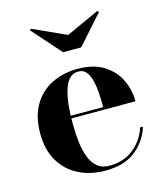

<svg xmlns="http://www.w3.org/2000/svg" viewBox="-107 -782 747 873"><g transform="rotate(-15 266.0 -345.5)"><path d="M282 10Q212 10 156.8 -17.8Q101.5 -45.5 69.8 -99Q38 -152.5 38 -230Q38 -307.5 68.8 -361Q99.5 -414.5 153.8 -442.2Q208 -470 278 -470Q352 -470 400 -440Q448 -410 471.2 -362Q494.5 -314 494.5 -259.5H105V-272H346Q346 -303.5 344 -336Q342 -368.5 335.2 -396.2Q328.5 -424 315 -440.8Q301.5 -457.5 278 -457.5Q252.5 -457.5 236 -440Q219.5 -422.5 210 -391.8Q200.5 -361 196.5 -322Q192.5 -283 192.5 -240Q192.5 -191.5 197.2 -149.2Q202 -107 214.5 -75Q227 -43 249 -25Q271 -7 306 -7Q373 -7 419.5 -44.5Q466 -82 484.5 -139.5H497.5Q478 -75.5 425.2 -32.8Q372.5 10 282 10ZM234.5 -560 114.5 -695 121 -701 277 -630 433 -701 439.5 -695 319.5 -560Z"/></g></svg>

Font: Bodoni Moda 18pt
Style: Bold
Weight: 700
Designer: Owen Earl
Foundry: indestructible type
Version: Version 2.004